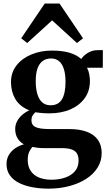

<svg xmlns="http://www.w3.org/2000/svg" viewBox="-20 -842 628 1118"><path d="M264 256.5Q212 256.5 167.2 248Q122.5 239.5 89 222.2Q55.5 205 36.8 177.8Q18 150.5 18 113.5Q18 84 31.2 61Q44.5 38 67.5 22Q90.5 6 119 -1.5Q93.5 -16.5 81 -38.8Q68.5 -61 68.5 -91Q68.5 -114.5 79 -135Q89.5 -155.5 108 -172Q126.5 -188.5 150.5 -199.5Q94 -222.5 69 -265.8Q44 -309 44 -363.5Q44 -421 77 -462.2Q110 -503.5 164.2 -525.5Q218.5 -547.5 282 -547.5Q341.5 -547.5 383.8 -535.2Q426 -523 453 -498.5Q464.5 -517 490.5 -533.5Q516.5 -550 549.5 -550H579L578.5 -447.5H486Q491.5 -439.5 495.2 -427Q499 -414.5 501.2 -400Q503.5 -385.5 503.5 -371.5Q504 -313.5 473.8 -271Q443.5 -228.5 390.2 -205.2Q337 -182 267 -182Q246 -182 224.5 -183.8Q203 -185.5 186.5 -188.5Q176 -179.5 169.5 -168.5Q163 -157.5 163 -142.5Q163 -113.5 187.2 -102Q211.5 -90.5 270.5 -90.5H382Q444.5 -90.5 486.8 -74.2Q529 -58 550.5 -27Q572 4 572 48.5Q572 96.5 547.5 135Q523 173.5 480.2 200.5Q437.5 227.5 381.8 242Q326 256.5 264 256.5ZM279.5 204.5Q323.5 204.5 359.2 192.2Q395 180 416.2 155.2Q437.5 130.5 437.5 93Q437.5 68.5 428.5 52.5Q419.5 36.5 398 28.5Q376.5 20.5 339.5 20.5H236.5Q216.5 20.5 199.2 18.5Q182 16.5 168.5 13.5Q157.5 25.5 149.5 43.5Q141.5 61.5 141.5 89.5Q141.5 127 158.5 152.8Q175.5 178.5 206.5 191.5Q237.5 204.5 279.5 204.5ZM274.5 -229Q320 -229 340.8 -263.8Q361.5 -298.5 361.5 -366Q361.5 -408.5 352.2 -439Q343 -469.5 324.2 -485.5Q305.5 -501.5 277.5 -501.5Q249 -501.5 229 -487.2Q209 -473 198.5 -443.8Q188 -414.5 188 -369Q188 -327.5 197 -295.8Q206 -264 225.2 -246.5Q244.5 -229 274.5 -229ZM138.5 -591.5 103.5 -619 240.5 -821.5H326.5L463.5 -619L428 -591.5L283.5 -723.5Z"/></svg>

Font: Merriweather 72pt
Style: Bold
Weight: 700
Version: Version 2.100